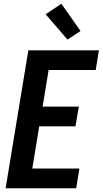

<svg xmlns="http://www.w3.org/2000/svg" viewBox="-20 -1003 547 1023"><path d="M10 0 131 -735H507L490 -630H239L207 -435H400L382 -330H189L152 -105H403L386 0ZM340 -792 223 -927 307 -983 409 -838Z"/></svg>

Font: Iosevka Extrabold Oblique
Style: Regular
Weight: 800
Italic angle: -9°
Monospace: yes
Designer: Belleve Invis
Foundry: Belleve Invis
Version: Version 32.5.0; ttfautohint (v1.8.4)